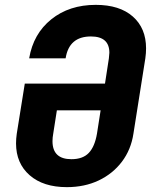

<svg xmlns="http://www.w3.org/2000/svg" viewBox="-20 -760 640 790"><path d="M581 -561Q581 -541 578 -520L529 -210Q519 -144 481.5 -94.5Q444 -45 386 -17.5Q328 10 255 10Q158 10 102 -39Q46 -88 46 -170Q46 -189 49 -210L82 -416H412L428 -520Q430 -536 430 -543Q430 -610 354 -610Q264 -610 250 -520H100Q117 -621 191 -680.5Q265 -740 374 -740Q472 -740 526.5 -692Q581 -644 581 -561ZM394 -306H214L199 -210Q196 -194 196 -179Q196 -105 274 -105Q321 -105 345.5 -131Q370 -157 379 -210Z"/></svg>

Font: JetBrains Mono Extra Bold
Style: Italic
Weight: 800
Italic angle: -9°
Monospace: yes
Designer: Philipp Nurullin, Konstantin Bulenkov
Foundry: JetBrains
Version: 2.002